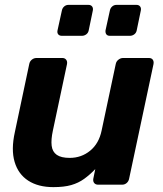

<svg xmlns="http://www.w3.org/2000/svg" viewBox="-20 -758 671 788"><path d="M199 10Q137 10 96 -16.5Q55 -43 40 -93.5Q25 -144 41 -216L100 -495Q102 -506 110.5 -513Q119 -520 130 -520H236Q246 -520 251.5 -513Q257 -506 255 -495L197 -222Q189 -185 192 -160Q195 -135 213 -122.5Q231 -110 266 -110Q314 -110 350 -139.5Q386 -169 397 -222L455 -495Q457 -506 466 -513Q475 -520 485 -520H591Q602 -520 607 -513Q612 -506 610 -495L510 -25Q508 -14 500 -7Q492 0 481 0H383Q372 0 366.5 -7Q361 -14 363 -25L371 -64Q349 -41 325.5 -24Q302 -7 272.5 1.5Q243 10 199 10ZM431 -611Q421 -611 416.5 -617Q412 -623 413 -633L431 -715Q433 -725 440.5 -731.5Q448 -738 458 -738H540Q550 -738 555 -731.5Q560 -725 558 -715L541 -633Q539 -623 531 -617Q523 -611 513 -611ZM234 -611Q224 -611 219 -617Q214 -623 216 -633L234 -715Q236 -725 243.5 -731.5Q251 -738 261 -738H343Q353 -738 358 -731.5Q363 -725 361 -715L344 -633Q342 -623 334 -617Q326 -611 316 -611Z"/></svg>

Font: Rubik Light SemiBold
Style: Italic
Weight: 600
Italic angle: -12°
Version: Version 2.104